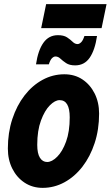

<svg xmlns="http://www.w3.org/2000/svg" viewBox="-20 -896 535 928"><path d="M18 -178Q18 -255 39.5 -320.5Q61 -386 98.5 -434.5Q136 -483 185.5 -510Q235 -537 291 -537Q341 -537 378.5 -512Q416 -487 437.5 -444Q459 -401 459 -347Q459 -270 437.5 -204.5Q416 -139 378.5 -90.5Q341 -42 291.5 -15Q242 12 186 12Q137 12 99 -13Q61 -38 39.5 -81Q18 -124 18 -178ZM160 -196Q160 -154 173 -133.5Q186 -113 208 -113Q231 -113 256.5 -138.5Q282 -164 299.5 -212Q317 -260 317 -329Q317 -412 268 -412Q246 -412 221 -387Q196 -362 178 -313.5Q160 -265 160 -196ZM154 -585Q164 -653 190 -689.5Q216 -726 260 -726Q288 -726 304 -715.5Q320 -705 331 -694Q342 -683 355 -683Q363 -683 372 -691.5Q381 -700 388 -722H449Q439 -654 413.5 -617Q388 -580 343 -580Q316 -580 299.5 -591Q283 -602 272 -612.5Q261 -623 248 -623Q240 -623 231.5 -615Q223 -607 216 -585ZM179 -760 203 -876H495L471 -760Z"/></svg>

Font: Radio Canada Condensed
Style: Bold Italic
Weight: 700
Width: 3
Italic angle: -12°
Designer: Charles Daoud, Etienne Aubert Bonn, Alexandre Saumier Demers, Jacques Le Bailly
Foundry: Radio-Canada
Version: Version 2.104; ttfautohint (v1.8.4.7-5d5b);gftools[0.9.28.de